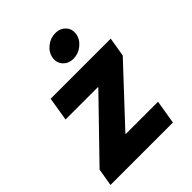

<svg xmlns="http://www.w3.org/2000/svg" viewBox="-217 -894 1015 1015"><g transform="rotate(-45 290.5 -387.0)"><path d="M11.7 0 28.3 -98.1 330.1 -409.2 330.6 -412.6H88.4L110.4 -545.9H559.6L541.5 -438L259.8 -136.7L259.3 -133.3H500.5L478.5 0ZM345.7 -609.9Q309.1 -609.9 287.4 -633.8Q265.6 -657.7 271 -691.9Q276.9 -726.6 306.6 -750.2Q336.4 -773.9 373 -773.9Q409.7 -773.9 431.4 -750Q453.1 -726.1 447.3 -691.9Q441.9 -658.2 412.1 -634Q382.3 -609.9 345.7 -609.9Z"/></g></svg>

Font: Inter ExtraBold
Style: Italic
Weight: 800
Italic angle: -9.3988°
Designer: Rasmus Andersson
Foundry: rsms
Version: Version 4.001;git-66647c0bb